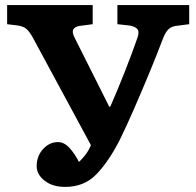

<svg xmlns="http://www.w3.org/2000/svg" viewBox="-20 -720 768 754"><path d="M236 14Q186 14 155 -10.5Q124 -35 124 -67Q124 -107 149 -134.5Q174 -162 208 -162Q232 -162 253 -139Q274 -116 290 -84Q300 -93 313.5 -109.5Q327 -126 337 -150L108 -574Q95 -597 83 -607Q71 -617 49 -620L8 -625V-700H344V-625L291 -618Q274 -615 268 -604.5Q262 -594 273 -572L409 -301H413Q440 -362 469 -435.5Q498 -509 521 -575Q528 -598 518 -607.5Q508 -617 487 -620L441 -625V-700H723V-625L669 -618Q651 -615 640 -603.5Q629 -592 619 -566Q594 -500 564.5 -429Q535 -358 505.5 -290.5Q476 -223 450 -170Q407 -86 359 -36Q311 14 236 14Z"/></svg>

Font: Literata 7pt
Style: Bold
Weight: 700
Designer: Latin by Veronika Burian and Jose Scaglione. Greek by Irene Vlachou. Cyrillic by Vera Evstafieva.
Foundry: TypeTogether
Version: Version 3.002